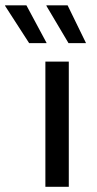

<svg xmlns="http://www.w3.org/2000/svg" viewBox="-88 -714 369 734"><path d="M85.5 0V-478.5H175V0ZM13 -693.5 90 -550V-549H23.5L-68.5 -691.5V-693.5ZM170.5 -693.5 240.5 -550V-549H174L89.5 -691.5V-693.5Z"/></svg>

Font: Anek Latin Expanded
Style: Regular
Weight: 400
Width: 7
Designer: Yesha Goshar
Foundry: Ek Type
Version: Version 1.003